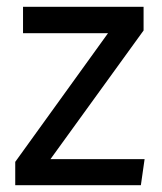

<svg xmlns="http://www.w3.org/2000/svg" viewBox="-20 -547 477 567"><path d="M48 -527V-449H299L25 -69V0H396L407 -77H129L404 -457V-527Z"/></svg>

Font: Fira Sans
Style: Regular
Weight: 400
Designer: Carrois Corporate & Edenspiekermann AG
Foundry: Carrois Corporate GbR & Edenspiekermann AG
Version: Version 4.203